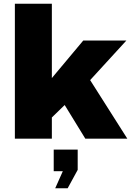

<svg xmlns="http://www.w3.org/2000/svg" viewBox="-20 -746 707 1033"><path d="M259 -726V-326L428 -528H660L465 -315L665 0H439L328 -181L259 -114V0H60V-726ZM398 59V168L344 267H277L318 175H269V59Z"/></svg>

Font: Archicoco
Style: Regular
Weight: 400
Designer: Hector Gatti
Foundry: Hector Gatti
Version: 1.002